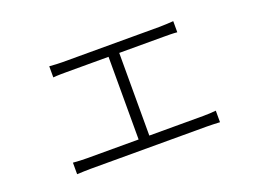

<svg xmlns="http://www.w3.org/2000/svg" viewBox="-80 -684 1161 860"><g transform="rotate(-20 500.0 -253.5)"><path d="M523 -57V-451H733C755 -451 780 -451 799 -449V-502C781 -501 758 -499 733 -499H270C258 -499 229 -500 208 -502V-449C228 -451 259 -451 271 -451H472V-57H226C205 -57 182 -58 160 -60V-5C183 -6 206 -7 226 -7H779C794 -7 822 -6 841 -5V-60C822 -58 801 -57 779 -57Z"/></g></svg>

Font: Noto Sans Japanese Light
Style: Regular
Weight: 300
Designer: Ryoko NISHIZUKA (kana & ideographs); Paul D. Hunt (Latin, Greek & Cyrillic); Wenlong ZHANG (bopomofo); Sandoll Communica
Foundry: Adobe Systems Incorporated
Version: Version 1.000;PS 1;hotconv 1.0.78;makeotf.lib2.5.61930